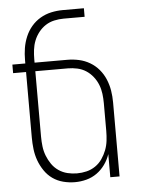

<svg xmlns="http://www.w3.org/2000/svg" viewBox="-53 -777 606 827"><g transform="rotate(-5 250.0 -363.5)"><path d="M238 8Q212 8 187 1.5Q162 -5 141.5 -19.5Q121 -34 106.5 -55.5Q92 -77 83.5 -100.5Q75 -124 72 -149.5Q69 -175 69 -200V-483H13V-520H69V-535Q69 -561 73 -586Q77 -611 87 -635Q97 -659 113.5 -678.5Q130 -698 152 -711Q174 -724 199 -729.5Q224 -735 250 -735H341V-698H250Q230 -698 209.5 -693.5Q189 -689 172 -678Q155 -667 142 -650.5Q129 -634 121.5 -615Q114 -596 111.5 -575.5Q109 -555 109 -535V-520H250Q276 -520 301 -514.5Q326 -509 348 -496Q370 -483 386.5 -463.5Q403 -444 413 -420Q423 -396 427 -371Q431 -346 431 -320V0H391V-100Q383 -76 368 -55Q353 -34 332.5 -19.5Q312 -5 287.5 1.5Q263 8 238 8ZM250 -29Q271 -29 291.5 -34Q312 -39 329.5 -51Q347 -63 359 -80.5Q371 -98 378.5 -117.5Q386 -137 388.5 -158Q391 -179 391 -200V-320Q391 -340 388.5 -360.5Q386 -381 378.5 -400Q371 -419 358 -435.5Q345 -452 328 -463Q311 -474 290.5 -478.5Q270 -483 250 -483H109V-200Q109 -179 111.5 -158Q114 -137 121.5 -117.5Q129 -98 141 -80.5Q153 -63 170.5 -51Q188 -39 208.5 -34Q229 -29 250 -29Z"/></g></svg>

Font: Iosevka Term Curly Extralight
Style: Regular
Weight: 200
Designer: Belleve Invis
Foundry: Belleve Invis
Version: Version 32.3.0